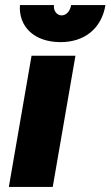

<svg xmlns="http://www.w3.org/2000/svg" viewBox="-20 -741 438 761"><path d="M15 0H189L279 -520H105ZM220 -574C312 -574 382 -625 398 -721H262C258 -697 243 -680 224 -680C205 -680 191 -699 194 -721H59C53 -637 114 -574 220 -574Z"/></svg>

Font: Fixel Display ExtraBold
Style: Italic
Weight: 800
Italic angle: -10°
Designer: AlfaBravo + MacPaw
Foundry: Kyrylo Tkachov, Marchela Mozhyna, Serhii Makarenko, Maria Weinstein, Zakhar Kryvoshyya
Version: Version 1.210;Glyphs 3.2 (3217)